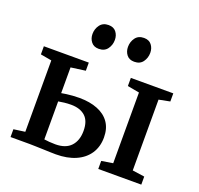

<svg xmlns="http://www.w3.org/2000/svg" viewBox="-135 -935 1128 1088"><g transform="rotate(20 429.0 -390.5)"><path d="M563.5 0V-48.5L632 -59.5V-486L560.5 -499V-548H816.5V-499L750 -486V-59L823 -48.5V0ZM34.5 0V-47L103 -56.5V-487L36 -499V-548H307V-499L219 -487V-332Q232 -334.5 249 -336.8Q266 -339 285.5 -340.5Q305 -342 325 -342Q389.5 -342 436.2 -323.2Q483 -304.5 508 -268.2Q533 -232 533 -178.5Q533 -122.5 505.8 -81.2Q478.5 -40 428.2 -17.8Q378 4.5 308.5 4.5Q297 4.5 275.5 3.8Q254 3 229.8 2.2Q205.5 1.5 183.8 0.8Q162 0 149 0ZM286.5 -48Q349 -48 380.2 -81.8Q411.5 -115.5 411.5 -174Q411.5 -233.5 380.5 -261.5Q349.5 -289.5 294.5 -289.5Q274.5 -289.5 254 -287.2Q233.5 -285 219 -282V-53Q232 -51 249.8 -49.5Q267.5 -48 286.5 -48ZM332 -640.5Q302.5 -640.5 286.8 -660.5Q271 -680.5 271 -708Q271 -739 288.8 -762.8Q306.5 -786.5 340 -786.5H341Q371 -786.5 386.5 -766.5Q402 -746.5 402 -719Q402 -688 384.5 -664.2Q367 -640.5 333 -640.5ZM546 -640.5Q516 -640.5 500.5 -660.5Q485 -680.5 485 -708Q485 -739 502.5 -762.8Q520 -786.5 553.5 -786.5H554.5Q584.5 -786.5 600 -766.5Q615.5 -746.5 615.5 -719Q615.5 -688 598.2 -664.2Q581 -640.5 547 -640.5Z"/></g></svg>

Font: Merriweather 36pt SemiBold
Style: Regular
Weight: 600
Version: Version 2.100